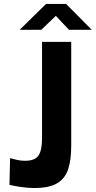

<svg xmlns="http://www.w3.org/2000/svg" viewBox="-20 -933 480 963"><path d="M337.2 -201.2Q337.2 -131.8 322.1 -84.8Q306.9 -37.8 266.9 -13.9Q226.8 10 151.9 10Q117.7 10 81.2 4.3Q44.7 -1.4 27.5 -5.9L30.6 -139.7Q45.1 -136.3 63.9 -131.4Q82.7 -126.6 105.2 -126.6Q155.8 -126.6 173.4 -153.4Q190.9 -180.2 190.9 -239.9V-723H337.2ZM325.9 -783.5 260.1 -853.5 186.9 -783.5H78.7L210.8 -913.2H311.5L440.2 -783.5Z"/></svg>

Font: Public Sans Thin
Style: Regular
Weight: 100
Designer: The Public Sans project authors (U.S. Web Design System). Libre Franklin designed by Pablo Impallari and Rodrigo Fuenzal
Version: Version 1.008